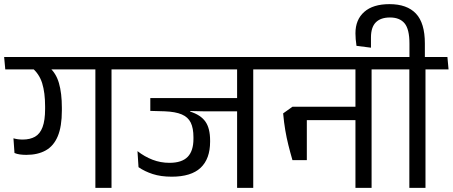

<svg xmlns="http://www.w3.org/2000/svg" viewBox="-39 -908 2188 928"><path d="M500 -593.5H422V0H500ZM371 -572.5H611.5L606 -632.5H365.5ZM-13.5 -572.5H578.5L573.5 -632.5H-19ZM199.5 -582H113.5Q150.5 -552 164.8 -506Q179 -460 179 -394V-381.5Q179 -326.5 166.8 -293.8Q154.5 -261 130.2 -247.2Q106 -233.5 71 -233.5Q58.5 -233.5 47.5 -235Q36.5 -236.5 26 -239.5L31 -168.5Q42.5 -163.5 57.2 -161.5Q72 -159.5 88.5 -159.5Q143.5 -159.5 182 -181Q220.5 -202.5 240.2 -249.5Q260 -296.5 260 -374V-387Q260 -457.5 246 -506Q232 -554.5 199.5 -582Z M1185 -593.5H1107V0H1185ZM1055.5 -572.5H1296L1290.5 -632.5H1050ZM1246 -572.5 1240.5 -632.5H572L577 -572.5ZM1133.5 -434H687.5V-372L833.5 -372.5L942.5 -370H1133.5ZM880.5 -393.5H687.5V-372L757 -370Q809 -368 839.5 -355Q870 -342 883 -315.2Q896 -288.5 896 -244.5V-237Q896 -178.5 868 -149.8Q840 -121 780 -121Q737 -121 698.2 -136Q659.5 -151 625.5 -177.5L630.5 -100Q660 -79.5 699.2 -66.8Q738.5 -54 791 -54Q885 -54 930.8 -97.2Q976.5 -140.5 976.5 -223V-229Q976.5 -288 953.8 -320.2Q931 -352.5 880.5 -368.5Z M1757 -593.5H1679V0H1757ZM1627.5 -572.5H1868.5L1863 -632.5H1622ZM1818 -572.5 1812.5 -632.5H1257L1262 -572.5ZM1710.5 -392H1413V-327.5H1710.5ZM1374.5 -134H1444V-392H1374.5L1329.5 -360Q1333.5 -315.5 1339.8 -278.8Q1346 -242 1354.8 -207Q1363.5 -172 1374.5 -134Z M2017.5 0V-593.5H1939.5V0ZM2129 -572.5 2123.5 -632.5H1827.5L1834 -572.5ZM1843.5 -888Q1764 -888 1721.5 -850.5Q1679 -813 1679 -747Q1679 -733.5 1680.2 -718.8Q1681.5 -704 1684 -686.5L1754 -677.5V-726.5Q1754 -776.5 1777.5 -800Q1801 -823.5 1846 -823.5Q1893 -823.5 1916.5 -795.2Q1940 -767 1940 -697V-623.5H2014.5V-698Q2014.5 -797 1971.2 -842.5Q1928 -888 1843.5 -888Z"/></svg>

Font: Anek Devanagari Medium
Style: Regular
Weight: 400
Version: Version 1.003